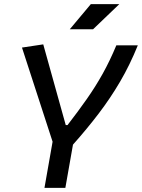

<svg xmlns="http://www.w3.org/2000/svg" viewBox="-20 -914 690 934"><path d="M196.3 0 235.8 -224.6 86.9 -682.6 190.4 -698.2 299.8 -305.7H308.6Q360.4 -372.6 402.3 -432.4Q444.3 -492.2 479.5 -555.2Q514.6 -618.2 545.9 -693.4H650.4Q611.8 -598.1 564.5 -517.3Q517.1 -436.5 460.2 -361.8Q403.3 -287.1 335 -210.4L297.9 0ZM319.3 -771.5 421.9 -894H560.5L432.6 -771.5Z"/></svg>

Font: Cascadia Mono
Style: Italic
Weight: 400
Italic angle: -10°
Monospace: yes
Designer: Aaron Bell
Foundry: Saja Typeworks
Version: Version 2404.023; ttfautohint (v1.8.4)